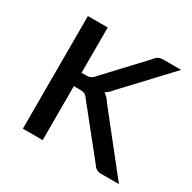

<svg xmlns="http://www.w3.org/2000/svg" viewBox="-120 -626 748 747"><g transform="rotate(30 254.0 -253.0)"><path d="M502.5 0H423Q400 0 389 -17.5L223 -225Q216.5 -235 208.5 -238.8Q200.5 -242.5 185.5 -242.5H160V0H71V-506H160V-302.5H183Q193.5 -302.5 200.2 -305.8Q207 -309 214 -317L374 -488.5Q386 -506 409.5 -506H490L304 -307.5Q291.5 -291 275 -281.5Q292.5 -270 304.5 -250Z"/></g></svg>

Font: Verano Sans
Style: Regular
Weight: 400
Designer: Lukasz Dziedzic with Adam Twardoch and Botio Nikoltchev
Foundry: tyPoland Lukasz Dziedzic
Version: Version 3.001;December 28, 2019;FontCreator 12.0.0.2547 64-b